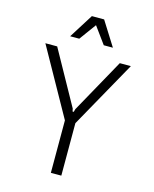

<svg xmlns="http://www.w3.org/2000/svg" viewBox="-148 -1144 996 1241"><g transform="rotate(15 350.0 -523.5)"><path d="M143 -800 344 -438 348 -419H356L361 -438L562 -800H636L385 -351V0H315V-351L64 -800ZM207 -885 309 -1047H391L493 -885H432L332 -1022H368L268 -885Z"/></g></svg>

Font: Martian Mono SemiExpanded ExtraLight
Style: Regular
Weight: 250
Monospace: yes
Version: Version 0.930